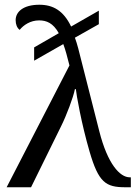

<svg xmlns="http://www.w3.org/2000/svg" viewBox="-20 -790 575 810"><path d="M273 -514 8 0H111L238 -258C260 -302 290 -381 296 -414H300C302 -392 323 -270 358 -150C396 -20 426 0 509 0H532V-42H527C486 -42 434 -98 399 -236L310 -586C306 -603 301 -616 296 -631L397 -688V-745L280 -678C248 -745 204 -770 146 -770C78 -770 46 -740 46 -705C46 -687 52 -672 63 -664C79 -684 108 -704 145 -704C176 -704 204 -693 228 -650L124 -590V-534L247 -604C256 -580 264 -550 273 -514Z"/></svg>

Font: Noto Serif
Style: Regular
Weight: 400
Designer: Monotype Design Team
Foundry: Monotype Imaging Inc.
Version: Version 2.015